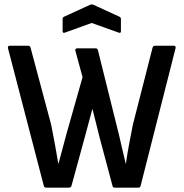

<svg xmlns="http://www.w3.org/2000/svg" viewBox="-20 -866 847 886"><path d="M194 0Q184 0 182 -9L17 -643Q14 -655 26 -655H109Q119 -655 121 -646L216 -291Q225 -245 233 -202.5Q241 -160 249 -111H250Q259 -146 268.5 -180Q278 -214 287 -249L361 -510L328 -631Q325 -643 337 -643H421Q430 -643 432 -634L529 -244Q537 -210 544.5 -177Q552 -144 560 -111H561Q568 -160 576 -202Q584 -244 593 -290L684 -646Q686 -655 696 -655H781Q793 -655 790 -643L629 -9Q628 0 618 0H510Q500 0 499 -9L440 -230Q432 -263 423.5 -296Q415 -329 407 -362H406Q397 -329 388.5 -297Q380 -265 371 -232L310 -9Q307 0 298 0ZM281 -716Q269 -711 269 -722V-778Q269 -786 276 -789L396 -844Q403 -847 411 -844L531 -789Q538 -786 538 -778V-722Q538 -711 526 -716L403 -760Z"/></svg>

Font: Sofia Sans Extra Cond
Style: Bold
Weight: 700
Width: 1
Designer: Botio Nikoltchev, Ani Petrova
Foundry: lettersoup
Version: Version 4.100; ttfautohint (v1.8.3)